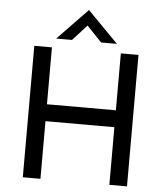

<svg xmlns="http://www.w3.org/2000/svg" viewBox="-61 -998 904 1052"><g transform="rotate(5 390.5 -472.0)"><path d="M677 0H580V-317H201V0H104V-723H201V-410H580V-723H677ZM467 -773 385 -859 307 -773H220L385 -944H386L554 -773Z"/></g></svg>

Font: Josefin Sans
Style: Regular
Weight: 400
Designer: Santiago Orozco
Foundry: Typemade
Version: Version 2.000